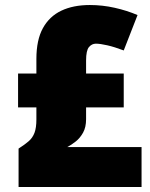

<svg xmlns="http://www.w3.org/2000/svg" viewBox="-20 -745 598 765"><path d="M338 -725Q388 -725 437 -714Q486 -703 528 -685L473 -544Q436 -558 407.5 -564.5Q379 -571 362 -571Q346 -571 334.5 -557.5Q323 -544 323 -504V-452H473V-317H323V-270Q323 -238 311 -216.5Q299 -195 282 -181.5Q265 -168 248 -159H544V0H54V-153Q79 -169 94.5 -182.5Q110 -196 117.5 -216Q125 -236 125 -269V-317H52V-452H125V-510Q125 -586 151 -633Q177 -680 224.5 -702.5Q272 -725 338 -725Z"/></svg>

Font: Noto Sans Display Black
Style: Regular
Weight: 900
Designer: Monotype Design Team
Foundry: Monotype Imaging Inc.
Version: Version 2.003